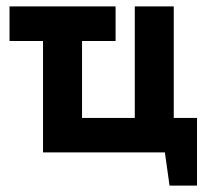

<svg xmlns="http://www.w3.org/2000/svg" viewBox="-20 -477 649 601"><path d="M596.7 104H510.7L496.1 0H114.7V-348.6H9.8V-457H341.8V-348.6H236.8V-107.9H401.9V-457H523.9V-107.9H596.7Z"/></svg>

Font: PT Astra Sans
Style: Bold
Weight: 700
Designer: A.Korolkova, I. Chaeva
Foundry: ParaType Ltd
Version: Version 1.001; ttfautohint (v1.6)